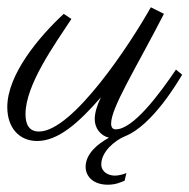

<svg xmlns="http://www.w3.org/2000/svg" viewBox="-49 -373 520 527"><path d="M293 123 298 102C293 104 280 109 266 109C247 109 229 98 229 78C229 44 265 13 294 1C370 -29 440 -150 451 -168L434 -182C388 -114 316 -17 268 -18C260 -18 256 -24 256 -34C256 -78 325 -187 401 -335L365 -353C310 -255 151 -12 58 -12C29 -12 21 -34 21 -60C21 -140 101 -251 147 -321L126 -335C59 -273 -29 -169 -29 -79C-29 -22 4 14 53 14C111 14 167 -36 228 -106C217 -83 211 -63 211 -46C211 -22 226 -1 250 5C219 22 186 49 186 85C186 111 207 134 247 134C269 134 283 127 293 123Z"/></svg>

Font: Parisienne
Style: Regular
Weight: 400
Designer: Astigmatic (AOETI)
Foundry: Astigmatic (AOETI)
Version: Version 1.000